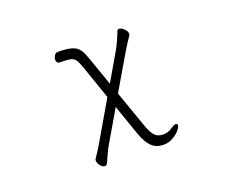

<svg xmlns="http://www.w3.org/2000/svg" viewBox="-106 -667 1213 1003"><g transform="rotate(-20 500.0 -165.5)"><path d="M646 159Q609 159 583.5 136Q558 113 538 58L479 -112L380 57Q370 73 358 99Q346 125 336 147Q331 159 321 159Q308 159 296.5 144Q285 129 285 116Q285 110 288 106Q302 86 315 65Q328 44 340 23L456 -176L389 -369Q379 -397 370 -410Q361 -423 342 -427Q323 -431 284 -431Q274 -431 270 -437.5Q266 -444 266 -452Q266 -463 273 -474.5Q280 -486 292 -486Q336 -486 361.5 -480Q387 -474 400.5 -461.5Q414 -449 422.5 -430Q431 -411 440 -385L492 -237L582 -392Q592 -410 603.5 -435Q615 -460 623 -482Q626 -490 634 -490Q647 -490 661.5 -476Q676 -462 676 -448Q676 -443 673 -438Q664 -425 651 -405Q638 -385 628 -368L514 -174L586 30Q600 70 616 88.5Q632 107 663 108Q693 108 715 91Q733 79 742 79Q752 79 752 88Q752 99 737 116Q722 133 698.5 146Q675 159 649 159Z"/></g></svg>

Font: Moon Stars Kai T HW Light
Style: Regular
Weight: 300
Designer: GuiWonder
Version: Version 1.101